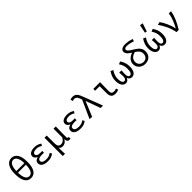

<svg xmlns="http://www.w3.org/2000/svg" viewBox="502 -2804 4996 4996"><g transform="rotate(-45 3000.0 -306.0)"><path d="M300 12Q247 12 205 -10Q163 -32 133.5 -77.5Q104 -123 88 -193Q72 -263 72 -359Q72 -539 133 -631.5Q194 -724 300 -724Q406 -724 467 -631.5Q528 -539 528 -359Q528 -263 512 -193Q496 -123 466.5 -77.5Q437 -32 395 -10Q353 12 300 12ZM300 -656Q270 -656 244 -641Q218 -626 198.5 -594Q179 -562 167 -511.5Q155 -461 153 -390H447Q445 -461 433 -511.5Q421 -562 401.5 -594Q382 -626 356 -641Q330 -656 300 -656ZM300 -56Q330 -56 356 -70Q382 -84 401.5 -116.5Q421 -149 433 -201.5Q445 -254 447 -331H153Q155 -254 166.5 -201.5Q178 -149 197.5 -116.5Q217 -84 243.5 -70Q270 -56 300 -56Z M920 12Q813 12 752 -26.5Q691 -65 691 -134Q691 -186 723.5 -214Q756 -242 802 -255V-259Q759 -275 737 -304Q715 -333 715 -367Q715 -400 730.5 -425Q746 -450 774 -466Q802 -482 840.5 -490Q879 -498 925 -498Q979 -498 1027.5 -482Q1076 -466 1118 -436L1085 -381Q1012 -433 927 -433Q866 -433 831.5 -414Q797 -395 797 -357Q797 -324 830.5 -304Q864 -284 938 -284Q952 -284 966.5 -284.5Q981 -285 999 -287V-219Q978 -221 959.5 -221Q941 -221 923 -221Q773 -221 773 -141Q773 -100 811.5 -77Q850 -54 929 -54Q974 -54 1014.5 -65.5Q1055 -77 1099 -112L1134 -57Q1107 -37 1082 -23.5Q1057 -10 1031 -2Q1005 6 978 9Q951 12 920 12Z M1284 187V-486H1366V-195Q1366 -128 1390.5 -93.5Q1415 -59 1469 -59Q1488 -59 1506 -63Q1524 -67 1542.5 -78Q1561 -89 1579.5 -110Q1598 -131 1617 -164V-486H1700Q1698 -387 1696 -283.5Q1694 -180 1694 -92Q1694 -72 1702 -64Q1710 -56 1722 -56Q1726 -56 1729.5 -56Q1733 -56 1740 -58L1751 4Q1733 12 1704 12Q1666 12 1646.5 -10.5Q1627 -33 1624 -92H1622Q1592 -40 1552.5 -15Q1513 10 1468 10Q1435 10 1407.5 -0.5Q1380 -11 1360 -43Q1360 -5 1360.5 24.5Q1361 54 1361.5 80Q1362 106 1363.5 131.5Q1365 157 1367 187Z M2120 12Q2013 12 1952 -26.5Q1891 -65 1891 -134Q1891 -186 1923.5 -214Q1956 -242 2002 -255V-259Q1959 -275 1937 -304Q1915 -333 1915 -367Q1915 -400 1930.5 -425Q1946 -450 1974 -466Q2002 -482 2040.5 -490Q2079 -498 2125 -498Q2179 -498 2227.5 -482Q2276 -466 2318 -436L2285 -381Q2212 -433 2127 -433Q2066 -433 2031.5 -414Q1997 -395 1997 -357Q1997 -324 2030.5 -304Q2064 -284 2138 -284Q2152 -284 2166.5 -284.5Q2181 -285 2199 -287V-219Q2178 -221 2159.5 -221Q2141 -221 2123 -221Q1973 -221 1973 -141Q1973 -100 2011.5 -77Q2050 -54 2129 -54Q2174 -54 2214.5 -65.5Q2255 -77 2299 -112L2334 -57Q2307 -37 2282 -23.5Q2257 -10 2231 -2Q2205 6 2178 9Q2151 12 2120 12Z M2545 8 2456 0 2680 -497 2672 -520Q2648 -591 2619.5 -622.5Q2591 -654 2546 -654Q2526 -654 2511.5 -649Q2497 -644 2484 -638L2463 -706Q2480 -714 2501.5 -719Q2523 -724 2555 -724Q2593 -724 2622 -712Q2651 -700 2674.5 -674.5Q2698 -649 2717 -610.5Q2736 -572 2755 -519L2953 0H2864L2719 -403H2715Z M3400 12Q3319 12 3283 -32Q3247 -76 3247 -163V-419H3081V-486H3330Q3329 -445 3328 -402Q3327 -359 3326 -316.5Q3325 -274 3324.5 -233.5Q3324 -193 3324 -157Q3324 -104 3347.5 -80Q3371 -56 3418 -56Q3437 -56 3459 -60.5Q3481 -65 3504 -76L3525 -15Q3499 -3 3469.5 4.5Q3440 12 3400 12Z M3790 12Q3757 12 3728.5 -3Q3700 -18 3679 -48Q3658 -78 3646 -123.5Q3634 -169 3634 -229Q3634 -307 3660.5 -374Q3687 -441 3725 -498L3797 -465Q3776 -435 3760.5 -406Q3745 -377 3734.5 -347Q3724 -317 3719 -284.5Q3714 -252 3714 -214Q3714 -138 3737 -97Q3760 -56 3795 -56Q3823 -56 3843.5 -83Q3864 -110 3864 -178Q3864 -208 3862 -238.5Q3860 -269 3856 -308H3941Q3937 -269 3935.5 -238.5Q3934 -208 3934 -178Q3934 -143 3939.5 -119.5Q3945 -96 3954 -82Q3963 -68 3975.5 -62Q3988 -56 4002 -56Q4038 -56 4060 -97.5Q4082 -139 4082 -227Q4082 -264 4077.5 -294.5Q4073 -325 4064 -353Q4055 -381 4040.5 -408.5Q4026 -436 4006 -467L4079 -498Q4098 -469 4114 -440Q4130 -411 4141.5 -378.5Q4153 -346 4159.5 -310Q4166 -274 4166 -232Q4166 -109 4123.5 -48.5Q4081 12 4012 12Q3977 12 3947.5 -7.5Q3918 -27 3901 -69H3897Q3880 -27 3852.5 -7.5Q3825 12 3790 12Z M4500 12Q4455 12 4412.5 -3Q4370 -18 4337 -46.5Q4304 -75 4284.5 -116Q4265 -157 4265 -209Q4265 -253 4280.5 -289.5Q4296 -326 4322.5 -355Q4349 -384 4384.5 -405Q4420 -426 4461 -440Q4431 -459 4404.5 -478Q4378 -497 4358.5 -518Q4339 -539 4328 -563Q4317 -587 4317 -615Q4317 -637 4327 -656.5Q4337 -676 4357.5 -691Q4378 -706 4409 -715Q4440 -724 4483 -724Q4536 -724 4594.5 -714Q4653 -704 4724 -680L4704 -615Q4630 -641 4577 -650.5Q4524 -660 4482 -660Q4437 -660 4417.5 -645Q4398 -630 4398 -610Q4398 -590 4410 -572.5Q4422 -555 4443.5 -538Q4465 -521 4495 -502Q4525 -483 4562 -460Q4598 -437 4630 -413Q4662 -389 4685 -360.5Q4708 -332 4721.5 -297.5Q4735 -263 4735 -219Q4735 -167 4719 -124.5Q4703 -82 4673 -51.5Q4643 -21 4599 -4.5Q4555 12 4500 12ZM4502 -56Q4577 -56 4615.5 -100.5Q4654 -145 4654 -218Q4654 -249 4644 -275Q4634 -301 4616.5 -322.5Q4599 -344 4575.5 -363Q4552 -382 4525 -399Q4440 -380 4392.5 -331.5Q4345 -283 4345 -211Q4345 -175 4358 -146.5Q4371 -118 4392.5 -98Q4414 -78 4442.5 -67Q4471 -56 4502 -56Z M4990 12Q4957 12 4928.5 -3Q4900 -18 4879 -48Q4858 -78 4846 -123.5Q4834 -169 4834 -229Q4834 -307 4860.5 -374Q4887 -441 4925 -498L4997 -465Q4976 -435 4960.5 -406Q4945 -377 4934.5 -347Q4924 -317 4919 -284.5Q4914 -252 4914 -214Q4914 -138 4937 -97Q4960 -56 4995 -56Q5023 -56 5043.5 -83Q5064 -110 5064 -178Q5064 -208 5062 -238.5Q5060 -269 5056 -308H5141Q5137 -269 5135.5 -238.5Q5134 -208 5134 -178Q5134 -143 5139.5 -119.5Q5145 -96 5154 -82Q5163 -68 5175.5 -62Q5188 -56 5202 -56Q5238 -56 5260 -97.5Q5282 -139 5282 -227Q5282 -264 5277.5 -294.5Q5273 -325 5264 -353Q5255 -381 5240.5 -408.5Q5226 -436 5206 -467L5279 -498Q5298 -469 5314 -440Q5330 -411 5341.5 -378.5Q5353 -346 5359.5 -310Q5366 -274 5366 -232Q5366 -109 5323.5 -48.5Q5281 12 5212 12Q5177 12 5147.5 -7.5Q5118 -27 5101 -69H5097Q5080 -27 5052.5 -7.5Q5025 12 4990 12ZM5122 -559 5065 -569 5112 -799 5197 -784Z M5657 0Q5643 -72 5621.5 -138Q5600 -204 5572 -264Q5544 -324 5512 -377Q5480 -430 5447 -477L5529 -498Q5557 -459 5585 -409.5Q5613 -360 5637 -306Q5661 -252 5680 -195.5Q5699 -139 5709 -85H5713Q5738 -132 5762 -182Q5786 -232 5806 -283Q5826 -334 5839.5 -385.5Q5853 -437 5857 -486H5940Q5930 -423 5912 -363.5Q5894 -304 5868.5 -244.5Q5843 -185 5810.5 -125Q5778 -65 5738 0Z"/></g></svg>

Font: Source Code Pro
Style: Regular
Weight: 400
Monospace: yes
Designer: Paul D. Hunt, Teo Tuominen
Foundry: Adobe Systems Incorporated
Version: Version 2.030;PS 1.000;hotconv 16.6.51;makeotf.lib2.5.65220